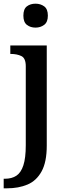

<svg xmlns="http://www.w3.org/2000/svg" viewBox="-35 -783 370 1043"><path d="M-15 240V188H-8Q29 188 54 171.5Q79 155 92 115Q105 75 105 6V-423Q105 -467 81 -478.5Q57 -490 24 -490H21V-536H219V8Q219 97 191 148Q163 199 114.5 219.5Q66 240 3 240ZM158 -633Q130 -633 111 -648Q92 -663 92 -698Q92 -734 111 -748.5Q130 -763 158 -763Q185 -763 205 -748.5Q225 -734 225 -698Q225 -663 205 -648Q185 -633 158 -633Z"/></svg>

Font: Noto Serif Khojki Medium
Style: Regular
Weight: 500
Version: Version 2.003